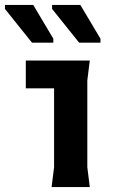

<svg xmlns="http://www.w3.org/2000/svg" viewBox="-66 -754 469 774"><path d="M142 0 152 -80V-398H38V-510H296L286 -430V-80L296 0ZM339 -582H253L144 -718V-734H258L339 -598ZM149 -582H63L-46 -718V-734H68L149 -598Z"/></svg>

Font: AR One Sans
Style: Bold
Weight: 700
Designer: Niteesh Yadav
Foundry: Niteesh Yadav
Version: Version 1.001;gftools[0.9.33]